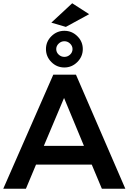

<svg xmlns="http://www.w3.org/2000/svg" viewBox="-21 -1158 789 1178"><path d="M604 0 542 -148H200L138 0H-1L306 -700H445L748 0ZM248 -263H494L372 -557ZM487 -857Q487 -811 453.5 -777.5Q420 -744 374 -744Q327 -744 294 -777.5Q261 -811 261 -857Q261 -903 294.5 -936Q328 -969 374 -969Q420 -969 453.5 -936Q487 -903 487 -857ZM324 -857Q324 -837 339 -823Q354 -809 374 -809Q394 -809 409 -823Q424 -837 424 -857Q424 -876 409 -890.5Q394 -905 374 -905Q354 -905 339 -890.5Q324 -876 324 -857ZM422 -1138 526 -1071 383 -993 294 -1019Z"/></svg>

Font: Gontserrat Medium
Style: Regular
Weight: 500
Designer: Julieta Ulanovsky
Foundry: Julieta Ulanovsky
Version: Version 6.001